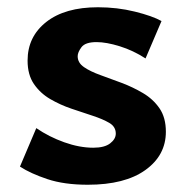

<svg xmlns="http://www.w3.org/2000/svg" viewBox="-20 -501 509 529"><path d="M299 -133Q299 -152 281 -162.5Q263 -173 235.5 -182Q208 -191 177 -201.5Q146 -212 118.5 -228Q91 -244 73.5 -269.5Q56 -295 56 -334Q56 -400 107.5 -440.5Q159 -481 250 -481Q303 -481 351.5 -469Q400 -457 425 -443L381 -340Q347 -362 310 -373.5Q273 -385 246 -385Q215 -385 204.5 -371Q194 -357 194 -346Q194 -328 211.5 -316Q229 -304 257 -294Q285 -284 315.5 -272.5Q346 -261 374 -244.5Q402 -228 419.5 -202.5Q437 -177 437 -138Q437 -73 380.5 -32.5Q324 8 222 8Q157 8 110.5 -7.5Q64 -23 35 -42L80 -148Q115 -124 157 -109Q199 -94 237 -94Q268 -94 283.5 -106Q299 -118 299 -133Z"/></svg>

Font: Ysabeau SC ExtraBold
Style: Regular
Weight: 800
Designer: Christian Thalmann (Catharsis Fonts)
Version: Version 2.001;gftools[0.9.30]; featfreeze: smcp